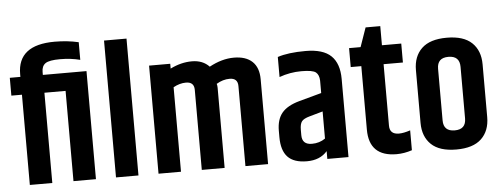

<svg xmlns="http://www.w3.org/2000/svg" viewBox="-50 -887 2693 1030"><g transform="rotate(-5 1296.5 -372.0)"><path d="M429 -582V0H308V-486H194V0H73V-486H16V-582H73V-597Q73 -754 272 -754Q341 -754 401 -740V-645Q351 -658 293 -658Q235 -658 214.5 -644Q194 -630 194 -598V-582Z M537 -737H658V0H537Z M1090 -548Q1158 -585 1222.5 -585Q1287 -585 1321.5 -552.5Q1356 -520 1356 -457V0H1234V-431Q1234 -474 1190 -474Q1154 -474 1119 -453Q1122 -444 1122 -431V0H999V-431Q999 -474 955 -474Q921 -474 887 -455V0H766V-582H880V-556Q938 -585 996.5 -585Q1055 -585 1090 -548Z M1547 -168V-139Q1547 -88 1600 -88Q1641 -88 1672 -110V-256L1601 -236Q1568 -227 1557.5 -213Q1547 -199 1547 -168ZM1458 -568Q1515 -587 1609 -587Q1703 -587 1746 -545.5Q1789 -504 1789 -421V0H1675V-42Q1636 3 1565.5 3Q1495 3 1462 -32Q1429 -67 1429 -139V-173Q1429 -234 1458 -269Q1487 -304 1552 -322L1673 -355V-422Q1672 -453 1655 -467Q1638 -481 1577 -481Q1516 -481 1458 -460Z M2020 -685V-582H2124V-480H2020V-149Q2020 -102 2070 -102Q2095 -102 2131 -114V-7Q2089 7 2048 7Q1900 7 1900 -138V-480H1843V-582H1905L1941 -685Z M2430 -430Q2430 -489 2369.5 -489Q2309 -489 2309 -430V-152Q2309 -93 2369.5 -93Q2430 -93 2430 -152ZM2190 -433Q2190 -507 2234.5 -549.5Q2279 -592 2369.5 -592Q2460 -592 2504.5 -549.5Q2549 -507 2549 -433V-149Q2549 -75 2504.5 -32.5Q2460 10 2369.5 10Q2279 10 2234.5 -32.5Q2190 -75 2190 -149Z"/></g></svg>

Font: Khand Semibold
Style: Regular
Weight: 600
Designer: Devanagari: Sanchit Sawaria, Jyotish Sonowal; Latin: Satya Rajpurohit
Foundry: Indian Type Foundry
Version: Version 1.100;PS 1.0;hotconv 1.0.78;makeotf.lib2.5.61930; tt